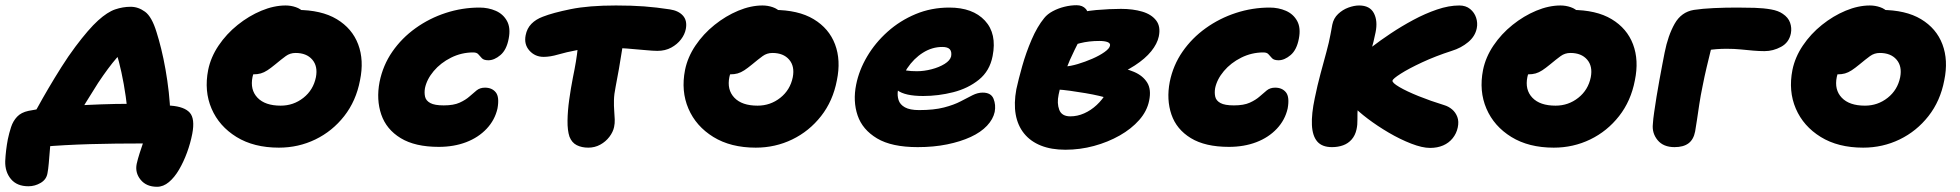

<svg xmlns="http://www.w3.org/2000/svg" viewBox="-65 -554 7512 736"><path d="M61 -110Q66 -118 81.5 -146.5Q97 -175 120.5 -215Q144 -255 170.5 -297Q197 -339 224 -375Q275 -443 311 -475.5Q347 -508 376.5 -518Q406 -528 436 -528Q465 -528 491 -509Q517 -490 535 -431Q544 -403 553 -366.5Q562 -330 569.5 -287.5Q577 -245 582 -200.5Q587 -156 588 -113L424 -87Q424 -135 417 -184Q410 -233 400.5 -276.5Q391 -320 381 -352Q371 -384 364 -398L443 -385Q412 -366 381.5 -331Q351 -296 311 -236Q286 -197 263.5 -160Q241 -123 225 -94.5Q209 -66 201 -52ZM537 162Q496 162 474 135Q452 108 459 74Q463 56 470.5 32.5Q478 9 486 -14Q494 -37 497 -55L593 -2Q578 -2 549.5 -3Q521 -4 471 -4Q429 -4 380 -3.5Q331 -3 280.5 -1.5Q230 0 184 2.5Q138 5 100 8.5Q62 12 39 17L134 -55Q132 -45 130 -23.5Q128 -2 126 23Q124 48 122 71.5Q120 95 117 110Q113 134 91 147Q69 160 44 160Q0 160 -23 132.5Q-46 105 -45 64Q-44 43 -41.5 22Q-39 1 -35 -20Q-30 -44 -22.5 -67Q-15 -90 0.5 -106.5Q16 -123 44 -129Q72 -135 116 -140Q160 -145 213.5 -148.5Q267 -152 323 -154Q379 -156 431 -156Q448 -156 474 -155.5Q500 -155 530.5 -153.5Q561 -152 590 -149Q642 -145 662.5 -122Q683 -99 672 -41Q665 -5 652 30.5Q639 66 621.5 96Q604 126 582.5 144Q561 162 537 162Z M1004 12Q908 12 841.5 -29Q775 -70 746 -137.5Q717 -205 733 -286Q743 -335 773 -379.5Q803 -424 846 -458.5Q889 -493 937 -513Q985 -533 1030 -533Q1050 -533 1069 -526.5Q1088 -520 1099.5 -506.5Q1111 -493 1107 -470Q1098 -430 1075 -399Q1052 -368 998 -352Q978 -347 957.5 -332.5Q937 -318 922 -299Q907 -280 903 -259Q893 -210 922 -179.5Q951 -149 1011 -149Q1060 -149 1098 -179Q1136 -209 1146 -258Q1154 -300 1132 -325.5Q1110 -351 1068 -351Q1047 -351 1030.5 -339Q1014 -327 990 -307Q973 -293 960 -284.5Q947 -276 934.5 -272.5Q922 -269 906 -269Q887 -269 869.5 -289.5Q852 -310 861 -355Q867 -386 889.5 -415Q912 -444 943 -466.5Q974 -489 1008 -502.5Q1042 -516 1072 -516Q1167 -516 1226 -480.5Q1285 -445 1308 -384Q1331 -323 1315 -246Q1300 -167 1254.5 -109Q1209 -51 1144 -19.5Q1079 12 1004 12Z M1617 9Q1526 9 1471 -24.5Q1416 -58 1396.5 -115Q1377 -172 1390 -240Q1403 -304 1439 -356Q1475 -408 1528 -446Q1581 -484 1644 -504.5Q1707 -525 1773 -525Q1807 -525 1835.5 -512.5Q1864 -500 1878.5 -473.5Q1893 -447 1885 -406Q1877 -363 1853.5 -343Q1830 -323 1807 -323Q1790 -323 1782.5 -330.5Q1775 -338 1769 -345.5Q1763 -353 1749 -353Q1704 -353 1664 -333Q1624 -313 1597.5 -281.5Q1571 -250 1564 -216Q1561 -198 1564.5 -183Q1568 -168 1584.5 -159Q1601 -150 1636 -150Q1674 -150 1697 -160.5Q1720 -171 1734.5 -184Q1749 -197 1762 -207.5Q1775 -218 1794 -218Q1821 -218 1835.5 -200Q1850 -182 1842 -138Q1832 -94 1800.5 -60.5Q1769 -27 1722 -9Q1675 9 1617 9Z M2019 -336Q1986 -336 1964.5 -360Q1943 -384 1950 -419Q1955 -445 1972 -462.5Q1989 -480 2016 -490Q2054 -505 2123 -519Q2192 -533 2296 -533Q2357 -533 2404 -529.5Q2451 -526 2503 -518Q2536 -513 2553 -494Q2570 -475 2564 -443Q2560 -422 2545.5 -403Q2531 -384 2508 -371.5Q2485 -359 2455 -359Q2439 -359 2407.5 -362Q2376 -365 2338 -368Q2300 -371 2263 -371Q2195 -371 2150 -362.5Q2105 -354 2074.5 -345Q2044 -336 2019 -336ZM2190 12Q2165 12 2146 2.5Q2127 -7 2118 -30Q2110 -54 2110.5 -91.5Q2111 -129 2117 -172Q2123 -215 2131 -256Q2145 -323 2149.5 -368.5Q2154 -414 2159 -442L2333 -451Q2333 -447 2329 -422.5Q2325 -398 2319.5 -362.5Q2314 -327 2307.5 -289.5Q2301 -252 2295 -222Q2289 -193 2288.5 -170Q2288 -147 2289.5 -129Q2291 -111 2291.5 -96Q2292 -81 2289 -67Q2285 -48 2271 -29.5Q2257 -11 2236 0.5Q2215 12 2190 12Z M2832 12Q2736 12 2669.5 -29Q2603 -70 2574 -137.5Q2545 -205 2561 -286Q2571 -335 2601 -379.5Q2631 -424 2674 -458.5Q2717 -493 2765 -513Q2813 -533 2858 -533Q2878 -533 2897 -526.5Q2916 -520 2927.5 -506.5Q2939 -493 2935 -470Q2926 -430 2903 -399Q2880 -368 2826 -352Q2806 -347 2785.5 -332.5Q2765 -318 2750 -299Q2735 -280 2731 -259Q2721 -210 2750 -179.5Q2779 -149 2839 -149Q2888 -149 2926 -179Q2964 -209 2974 -258Q2982 -300 2960 -325.5Q2938 -351 2896 -351Q2875 -351 2858.5 -339Q2842 -327 2818 -307Q2801 -293 2788 -284.5Q2775 -276 2762.5 -272.5Q2750 -269 2734 -269Q2715 -269 2697.5 -289.5Q2680 -310 2689 -355Q2695 -386 2717.5 -415Q2740 -444 2771 -466.5Q2802 -489 2836 -502.5Q2870 -516 2900 -516Q2995 -516 3054 -480.5Q3113 -445 3136 -384Q3159 -323 3143 -246Q3128 -167 3082.5 -109Q3037 -51 2972 -19.5Q2907 12 2832 12Z M3453 10Q3353 10 3297 -23.5Q3241 -57 3222.5 -111.5Q3204 -166 3217 -230Q3228 -285 3259 -337.5Q3290 -390 3337.5 -432.5Q3385 -475 3445 -500Q3505 -525 3574 -525Q3664 -525 3710.5 -475Q3757 -425 3740 -339Q3729 -282 3687.5 -248.5Q3646 -215 3589 -200.5Q3532 -186 3474 -186Q3404 -186 3375 -208Q3346 -230 3351 -256Q3354 -271 3362.5 -278.5Q3371 -286 3387 -286Q3397 -286 3411.5 -283.5Q3426 -281 3450 -281Q3477 -281 3506 -288.5Q3535 -296 3556 -309Q3577 -322 3581 -338Q3584 -356 3576 -365Q3568 -374 3547 -374Q3508 -374 3473 -352Q3438 -330 3412.5 -292Q3387 -254 3377 -207Q3374 -188 3379.5 -170.5Q3385 -153 3404 -142.5Q3423 -132 3458 -132Q3515 -132 3553.5 -142Q3592 -152 3617.5 -165.5Q3643 -179 3663 -189Q3683 -199 3702 -199Q3734 -199 3743.5 -175.5Q3753 -152 3748 -125Q3742 -97 3718.5 -72Q3695 -47 3656 -29Q3617 -11 3565.5 -0.5Q3514 10 3453 10Z M4019 20Q3965 20 3925 4Q3885 -12 3860.5 -42.5Q3836 -73 3828.5 -115.5Q3821 -158 3831 -212Q3839 -249 3853.5 -300.5Q3868 -352 3889.5 -402Q3911 -452 3938 -485Q3950 -500 3970.5 -511Q3991 -522 4015 -528Q4039 -534 4062 -534Q4085 -534 4097.5 -519.5Q4110 -505 4104 -473Q4100 -454 4086 -426Q4072 -398 4054 -362Q4036 -326 4019.5 -283Q4003 -240 3993 -191Q3986 -158 3995.5 -133Q4005 -108 4038 -108Q4065 -108 4091 -119.5Q4117 -131 4139 -151.5Q4161 -172 4176 -198L4182 -177Q4172 -181 4148.5 -186.5Q4125 -192 4095.5 -197Q4066 -202 4037 -206Q4008 -210 3987 -211L4016 -299Q4038 -300 4066.5 -308.5Q4095 -317 4122.5 -329Q4150 -341 4169 -354.5Q4188 -368 4190 -379Q4192 -388 4181 -392.5Q4170 -397 4149 -397Q4109 -397 4075.5 -388.5Q4042 -380 4017 -371Q3992 -362 3975 -362Q3953 -362 3940.5 -375.5Q3928 -389 3933 -414Q3938 -442 3964 -463Q3990 -484 4026 -494Q4085 -511 4137 -515.5Q4189 -520 4232 -520Q4278 -520 4313.5 -509.5Q4349 -499 4367 -475.5Q4385 -452 4377 -414Q4371 -386 4348 -357.5Q4325 -329 4285 -303Q4245 -277 4190.5 -256Q4136 -235 4067 -222L4114 -303Q4161 -303 4204.5 -298Q4248 -293 4282 -278.5Q4316 -264 4332.5 -237.5Q4349 -211 4340 -168Q4332 -128 4302 -94Q4272 -60 4227 -34.5Q4182 -9 4128.5 5.5Q4075 20 4019 20Z M4646 9Q4555 9 4500 -24.5Q4445 -58 4425.5 -115Q4406 -172 4419 -240Q4432 -304 4468 -356Q4504 -408 4557 -446Q4610 -484 4673 -504.5Q4736 -525 4802 -525Q4836 -525 4864.5 -512.5Q4893 -500 4907.5 -473.5Q4922 -447 4914 -406Q4906 -363 4882.5 -343Q4859 -323 4836 -323Q4819 -323 4811.5 -330.5Q4804 -338 4798 -345.5Q4792 -353 4778 -353Q4733 -353 4693 -333Q4653 -313 4626.5 -281.5Q4600 -250 4593 -216Q4590 -198 4593.5 -183Q4597 -168 4613.5 -159Q4630 -150 4665 -150Q4703 -150 4726 -160.5Q4749 -171 4763.5 -184Q4778 -197 4791 -207.5Q4804 -218 4823 -218Q4850 -218 4864.5 -200Q4879 -182 4871 -138Q4861 -94 4829.5 -60.5Q4798 -27 4751 -9Q4704 9 4646 9Z M5417 13Q5387 13 5344.5 -3.5Q5302 -20 5258.5 -45.5Q5215 -71 5178 -99Q5141 -127 5121 -149Q5103 -169 5094.5 -193.5Q5086 -218 5091 -245Q5096 -267 5110 -291.5Q5124 -316 5150 -339Q5165 -352 5195.5 -375.5Q5226 -399 5266.5 -426Q5307 -453 5352.5 -477.5Q5398 -502 5443.5 -517.5Q5489 -533 5529 -533Q5554 -533 5570.5 -519.5Q5587 -506 5593.5 -486Q5600 -466 5596 -446Q5590 -415 5563 -392.5Q5536 -370 5500 -359Q5438 -339 5386.5 -315Q5335 -291 5304.5 -271.5Q5274 -252 5273 -245Q5271 -237 5299 -220.5Q5327 -204 5373 -185.5Q5419 -167 5471 -151Q5488 -146 5501.5 -134.5Q5515 -123 5521.5 -105.5Q5528 -88 5523 -65Q5518 -42 5503.5 -24Q5489 -6 5467 3.5Q5445 13 5417 13ZM5041 10Q5003 10 4984.5 -11.5Q4966 -33 4964 -75Q4962 -117 4975 -178Q4985 -227 4997 -271.5Q5009 -316 5019.5 -354.5Q5030 -393 5035 -421Q5037 -429 5038.5 -439.5Q5040 -450 5042 -459Q5047 -484 5064.5 -500.5Q5082 -517 5104 -525Q5126 -533 5145 -533Q5186 -533 5201.5 -503.5Q5217 -474 5208 -430Q5201 -394 5190 -357Q5179 -320 5168 -286Q5157 -252 5151 -225Q5142 -177 5140 -147Q5138 -117 5138.5 -96.5Q5139 -76 5135 -58Q5130 -35 5116.5 -19.5Q5103 -4 5083.5 3Q5064 10 5041 10Z M5891 12Q5795 12 5728.5 -29Q5662 -70 5633 -137.5Q5604 -205 5620 -286Q5630 -335 5660 -379.5Q5690 -424 5733 -458.5Q5776 -493 5824 -513Q5872 -533 5917 -533Q5937 -533 5956 -526.5Q5975 -520 5986.5 -506.5Q5998 -493 5994 -470Q5985 -430 5962 -399Q5939 -368 5885 -352Q5865 -347 5844.5 -332.5Q5824 -318 5809 -299Q5794 -280 5790 -259Q5780 -210 5809 -179.5Q5838 -149 5898 -149Q5947 -149 5985 -179Q6023 -209 6033 -258Q6041 -300 6019 -325.5Q5997 -351 5955 -351Q5934 -351 5917.5 -339Q5901 -327 5877 -307Q5860 -293 5847 -284.5Q5834 -276 5821.5 -272.5Q5809 -269 5793 -269Q5774 -269 5756.5 -289.5Q5739 -310 5748 -355Q5754 -386 5776.5 -415Q5799 -444 5830 -466.5Q5861 -489 5895 -502.5Q5929 -516 5959 -516Q6054 -516 6113 -480.5Q6172 -445 6195 -384Q6218 -323 6202 -246Q6187 -167 6141.5 -109Q6096 -51 6031 -19.5Q5966 12 5891 12Z M6354 10Q6311 10 6289 -17Q6267 -44 6271 -79Q6272 -97 6276 -124Q6280 -151 6285 -183Q6290 -215 6296 -246.5Q6302 -278 6307 -305.5Q6312 -333 6316 -352Q6329 -418 6354.5 -463Q6380 -508 6428 -516Q6461 -521 6504.5 -523Q6548 -525 6594 -525Q6627 -525 6661 -524Q6695 -523 6723.5 -518Q6752 -513 6769 -501Q6790 -487 6797 -467Q6804 -447 6800 -426Q6793 -391 6762.5 -374.5Q6732 -358 6699 -358Q6678 -358 6655.5 -360Q6633 -362 6608 -364.5Q6583 -367 6554 -367Q6514 -367 6481 -361.5Q6448 -356 6411 -348L6508 -415Q6500 -390 6492.5 -359.5Q6485 -329 6477 -295.5Q6469 -262 6462 -226Q6454 -188 6449 -154.5Q6444 -121 6440 -94Q6436 -67 6433 -50Q6427 -19 6407.5 -4.5Q6388 10 6354 10Z M7077 12Q6981 12 6914.5 -29Q6848 -70 6819 -137.5Q6790 -205 6806 -286Q6816 -335 6846 -379.5Q6876 -424 6919 -458.5Q6962 -493 7010 -513Q7058 -533 7103 -533Q7123 -533 7142 -526.5Q7161 -520 7172.5 -506.5Q7184 -493 7180 -470Q7171 -430 7148 -399Q7125 -368 7071 -352Q7051 -347 7030.5 -332.5Q7010 -318 6995 -299Q6980 -280 6976 -259Q6966 -210 6995 -179.5Q7024 -149 7084 -149Q7133 -149 7171 -179Q7209 -209 7219 -258Q7227 -300 7205 -325.5Q7183 -351 7141 -351Q7120 -351 7103.5 -339Q7087 -327 7063 -307Q7046 -293 7033 -284.5Q7020 -276 7007.5 -272.5Q6995 -269 6979 -269Q6960 -269 6942.5 -289.5Q6925 -310 6934 -355Q6940 -386 6962.5 -415Q6985 -444 7016 -466.5Q7047 -489 7081 -502.5Q7115 -516 7145 -516Q7240 -516 7299 -480.5Q7358 -445 7381 -384Q7404 -323 7388 -246Q7373 -167 7327.5 -109Q7282 -51 7217 -19.5Q7152 12 7077 12Z"/></svg>

Font: Shantell Sans ExtraBold
Style: Italic
Weight: 800
Italic angle: -11°
Designer: Stephen Nixon, Anya Danilova, Shantell Martin
Foundry: Arrow Type
Version: Version 1.011;[c5ecc13dd]